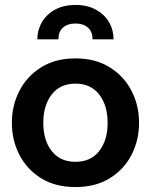

<svg xmlns="http://www.w3.org/2000/svg" viewBox="-20 -746 610 776"><path d="M284.9 10Q203.8 10 146.4 -25.5Q89 -61 58.5 -120Q28 -179 28 -249.5Q28 -320 58.5 -379Q89 -438 146.4 -474Q203.8 -510 284.9 -510Q366 -510 423.5 -474Q481 -438 511.5 -379Q542 -320 542 -249.5Q542 -179 511.5 -120Q481 -61 423.5 -25.5Q366 10 284.9 10ZM285 -92Q347 -92 381 -135.5Q415 -179 415 -249.5Q415 -320 381 -364Q347 -408 285 -408Q223 -408 189 -364Q155 -320 155 -249.5Q155 -179 189 -135.5Q223 -92 285 -92ZM285 -726Q333 -726 367.5 -707Q402 -688 420.5 -656.5Q439 -625 439 -587H354Q354 -618 335.5 -634.5Q317 -651 285 -651Q253 -651 234.5 -634.5Q216 -618 216 -587H131Q131 -625 149.5 -656.5Q168 -688 202.5 -707Q237 -726 285 -726Z"/></svg>

Font: Cabin VF Beta
Style: Regular
Weight: 400
Designer: Pablo Impallari
Foundry: Pablo Impallari. http://www.impallari.com Igino Marini. http://www.ikern.com
Version: Version 2.200